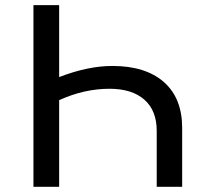

<svg xmlns="http://www.w3.org/2000/svg" viewBox="-20 -720 776 740"><path d="M108.9 0V-700.2H208V-422.9Q318.8 -465.8 413.1 -465.8Q541 -465.8 611.6 -403.8Q682.1 -341.8 682.1 -227.1V0H584V-215.8Q584 -293.9 536.4 -335.9Q488.8 -377.9 401.9 -377.9Q304.7 -377.9 208 -334V0Z"/></svg>

Font: Montserrat Medium
Style: Regular
Weight: 500
Designer: Julieta Ulanovsky
Foundry: Julieta Ulanovsky
Version: Version 7.200